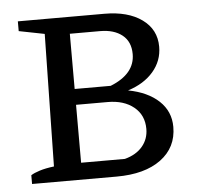

<svg xmlns="http://www.w3.org/2000/svg" viewBox="-42 -526 587 568"><g transform="rotate(-5 251.5 -241.5)"><path d="M31 0V-26Q40 -32 57.5 -37.5Q75 -43 100 -46L107 -439L31 -454V-483H288Q358 -483 399.5 -453Q441 -423 441 -372Q441 -330 413.5 -298Q386 -266 338 -251Q396 -240 429 -209Q462 -178 462 -132Q462 -71 414 -35.5Q366 0 282 0ZM271 -433H181V-269H288Q361 -298 361 -357Q361 -394 336.5 -413.5Q312 -433 271 -433ZM275 -222H181V-50H311Q345 -59 363.5 -81Q382 -103 382 -133Q382 -174 352.5 -198Q323 -222 275 -222Z"/></g></svg>

Font: Piazzolla
Style: Regular
Weight: 400
Designer: Juan Pablo del Peral
Foundry: Huerta Tipografica
Version: Version 1.330